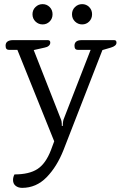

<svg xmlns="http://www.w3.org/2000/svg" viewBox="-20 -683 588 928"><path d="M137 -614Q137 -635 151.5 -649Q166 -663 186 -663Q206 -663 220 -649Q234 -635 234 -614Q234 -593 220 -579Q206 -565 186 -565Q166 -565 151.5 -579Q137 -593 137 -614ZM328 -614Q328 -635 342.5 -649Q357 -663 377 -663Q397 -663 411 -649Q425 -635 425 -614Q425 -593 411 -579Q397 -565 377 -565Q357 -565 342.5 -579Q328 -593 328 -614ZM43 187Q43 173 50 160Q121 160 161 134Q201 108 226 43L242 0L64 -442H23Q7 -442 7 -462Q7 -476 16.5 -482.5Q26 -489 42 -489H211Q223 -489 223 -477Q223 -468 215.5 -461.5Q208 -455 196 -453L143 -441L275 -105Q278 -98 278.5 -87.5Q279 -77 279 -74H283Q283 -77 284 -88Q285 -99 287 -105L418 -442H356Q340 -442 340 -462Q340 -489 375 -489H532Q543 -489 543 -477Q543 -461 516 -453L475 -441L287 42Q255 123 205 174Q155 225 87 225Q68 225 55.5 215Q43 205 43 187Z"/></svg>

Font: Maitree
Style: Regular
Weight: 400
Designer: CadsonDemak Team
Foundry: CadsonDemak
Version: Version 1.001